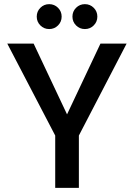

<svg xmlns="http://www.w3.org/2000/svg" viewBox="-20 -905 645 925"><path d="M590 -695 360 -252V0H246V-252L15 -695H142L303 -354L464 -695ZM217 -765Q192 -765 174.5 -782.5Q157 -800 157 -825Q157 -850 174.5 -867.5Q192 -885 217 -885Q242 -885 259.5 -867.5Q277 -850 277 -825Q277 -800 259.5 -782.5Q242 -765 217 -765ZM389 -765Q364 -765 346.5 -782.5Q329 -800 329 -825Q329 -850 346.5 -867.5Q364 -885 389 -885Q414 -885 431.5 -867.5Q449 -850 449 -825Q449 -800 431.5 -782.5Q414 -765 389 -765Z"/></svg>

Font: A Bank Premium Med
Style: Regular
Weight: 500
Designer: Ninad Kale (Devanagari), Jonny Pinhorn (Latin), Htun Naung (Myanmar)
Foundry: Indian Type Foundry
Version: 4.004